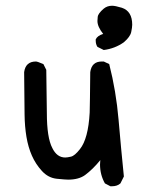

<svg xmlns="http://www.w3.org/2000/svg" viewBox="-20 -652 540 668"><path d="M370 -4H364L345 -14Q328 -44 328 -80L329 -95Q303 -63 276 -43Q254 -27 217 -27Q208 -27 178 -30Q148 -33 126 -57Q104 -81 91 -110.5Q78 -140 72 -176Q66 -212 65.5 -253.5Q65 -295 64 -401Q69 -438 105 -438Q110 -438 131 -429L141 -409L143 -259Q143 -173 162 -137Q178 -104 207 -104Q214 -104 227 -107Q240 -110 258 -133Q287 -169 292 -260Q293 -291 294 -401Q299 -438 334 -438H341L360 -429Q384 -335 392.5 -235.5Q401 -136 411 -38L399 -14Q388 -4 370 -4ZM341 -478 319 -489Q313 -498 313 -511V-515Q319 -528 339 -534Q319 -559 319 -579Q319 -581 320 -593Q321 -605 341 -622Q353 -632 370 -632Q381 -632 404 -625Q440 -613 440 -566Q440 -557 436.5 -540.5Q433 -524 411 -505Q380 -483 341 -478Z"/></svg>

Font: Xiaolai SC
Style: Regular
Weight: 400
Designer: Nozomi Seto 瀬戸のぞみ
Version: Version 3.11;December 4, 2020;FontCreator 13.0.0.2613 64-bit